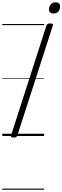

<svg xmlns="http://www.w3.org/2000/svg" viewBox="-20 -1190 546 1680"><path d="M100 14Q85 14 79 9Q73 4 77 -6L386 -966Q390 -976 397 -980.5Q404 -985 419 -985Q434 -985 440 -980.5Q446 -976 442 -965L132 -5Q129 4 122 9Q115 14 100 14ZM449 -1072Q431 -1072 420 -1080.5Q409 -1089 409 -1107Q409 -1131 424 -1150.5Q439 -1170 466 -1170Q483 -1170 494.5 -1161Q506 -1152 506 -1134Q506 -1110 492 -1091Q478 -1072 449 -1072ZM0 460H366V470H0ZM0 -20H366V0H0ZM0 -505H366V-500H0ZM0 -980H366V-970H0Z"/></svg>

Font: Playwrite NO Guides
Style: Regular
Weight: 400
Designer: Veronika Burian, José Scaglione
Foundry: TypeTogether
Version: Version 1.003